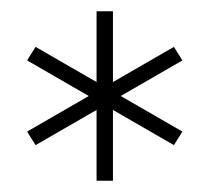

<svg xmlns="http://www.w3.org/2000/svg" viewBox="-20 -720 371 340"><path d="M151 -700H180V-400H151ZM28 -613 43 -637 303 -487 288 -463ZM288 -637 303 -613 43 -463 28 -487Z"/></svg>

Font: Phudu
Style: Regular
Weight: 400
Version: Version 1.005;gftools[0.9.23]